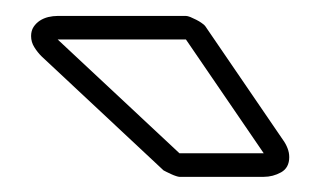

<svg xmlns="http://www.w3.org/2000/svg" viewBox="-20 -749 429 247"><path d="M352.1 -546.9Q352.1 -533.2 341.6 -527.3Q331.1 -521.5 319.3 -521.5H210.9Q209.5 -521.5 206.5 -522.5Q203.6 -523.4 200.4 -524.9Q197.3 -526.4 194.3 -527.8Q191.4 -529.3 190.4 -529.8L33.7 -676.3Q28.3 -681.6 24.2 -688.2Q20 -694.8 20 -702.6Q20 -709.5 23.2 -714.4Q26.4 -719.2 31.2 -722.4Q36.1 -725.6 42.2 -727.1Q48.3 -728.5 54.2 -728.5H219.2Q221.2 -728.5 224.9 -727.1Q228.5 -725.6 232.4 -723.6Q236.3 -721.7 239.7 -719.2Q243.2 -716.8 244.1 -715.3L344.2 -568.8Q347.7 -564 349.9 -558.3Q352.1 -552.7 352.1 -546.9ZM219.2 -698.2H54.2L210.9 -551.8H319.3Z"/></svg>

Font: Akaash Gobhi Outlined
Style: Regular
Weight: 400
Designer: Kulbir Singh Thind, MD
Foundry: Punjab Online
Version: Version 1.200